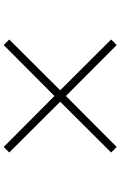

<svg xmlns="http://www.w3.org/2000/svg" viewBox="174 -888 652 1040"><g transform="rotate(-90 500.0 -368.0)"><path d="M500 -337 776 -62 806 -92 531 -368 806 -644 776 -674 500 -399 224 -674 194 -644 469 -368 194 -92 224 -62Z"/></g></svg>

Font: Noto Serif CJK JP Light
Style: Regular
Weight: 300
Designer: Ryoko NISHIZUKA 西塚涼子 (kana & ideographs); Frank Grießhammer (Latin, Greek & Cyrillic); Wenlong ZHANG 张文龙 (bopomofo); San
Foundry: Adobe Systems Incorporated
Version: Version 1.001;PS 1.001;hotconv 16.6.54;makeotf.lib2.5.65590